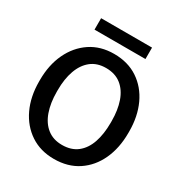

<svg xmlns="http://www.w3.org/2000/svg" viewBox="-201 -1008 1089 1159"><g transform="rotate(30 343.5 -429.0)"><path d="M343.3 10.3Q249 10.3 179.2 -36.1Q109.4 -82.5 71 -163.8Q32.7 -245.1 32.7 -350.1V-360.8Q32.7 -465.3 71 -546.6Q109.4 -627.9 179 -674.6Q248.5 -721.2 342.8 -721.2Q439.5 -721.2 509.5 -674.6Q579.6 -627.9 617.2 -546.6Q654.8 -465.3 654.8 -360.8V-350.1Q654.8 -245.1 617.2 -163.8Q579.6 -82.5 509.8 -36.1Q439.9 10.3 343.3 10.3ZM343.3 -87.4Q407.7 -87.4 449.5 -120.4Q491.2 -153.3 511.5 -212.4Q531.7 -271.5 531.7 -350.1V-361.8Q531.7 -439 511.2 -497.8Q490.7 -556.6 448.7 -589.8Q406.7 -623 342.8 -623Q281.2 -623 239.7 -590.1Q198.2 -557.1 177.2 -498.3Q156.2 -439.5 156.2 -361.8V-350.1Q156.2 -272 177.2 -212.6Q198.2 -153.3 240 -120.4Q281.7 -87.4 343.3 -87.4ZM166 -788.6V-868.2H521V-788.6Z"/></g></svg>

Font: Roboto Slab Medium
Style: Regular
Weight: 500
Designer: Google
Version: Version 2.001; ttfautohint (v1.8.3)